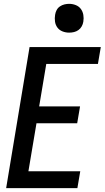

<svg xmlns="http://www.w3.org/2000/svg" viewBox="-20 -980 545 1000"><path d="M12 0 134 -735H505L490 -647H221L184 -426H397L382 -338H170L128 -88H398L383 0ZM340 -810Q322 -810 305.5 -816.5Q289 -823 279 -836.5Q269 -850 266.5 -867.5Q264 -885 267 -903Q269 -916 275 -927.5Q281 -939 292 -946.5Q303 -954 315.5 -957Q328 -960 340 -960Q358 -960 374.5 -953.5Q391 -947 401 -933.5Q411 -920 414 -902.5Q417 -885 414 -867Q412 -854 405.5 -842.5Q399 -831 388.5 -823.5Q378 -816 365.5 -813Q353 -810 340 -810Z"/></svg>

Font: Iosevka Curly Semibold Oblique
Style: Regular
Weight: 600
Italic angle: -9°
Monospace: yes
Designer: Belleve Invis
Foundry: Belleve Invis
Version: Version 11.1.0; ttfautohint (v1.8.3)